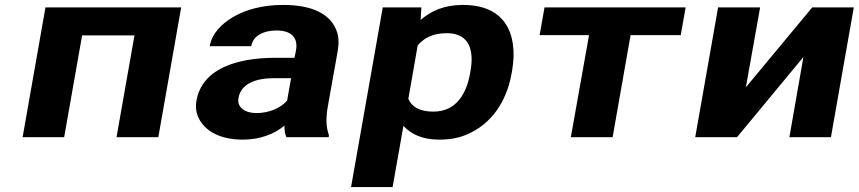

<svg xmlns="http://www.w3.org/2000/svg" viewBox="-20 -558 3493 781"><path d="M624 0 717 -528H165L72 0H241L314 -414H527L454 0Z M1314 -128 1354 -352C1359 -383 1358 -410 1349 -433C1324 -501 1250 -538 1132 -538C1049 -538 979 -519 927 -488C883 -462 842 -423 833 -370H1002C1009 -412 1051 -434 1104 -434C1167 -434 1193 -404 1184 -353L1178 -323H1103C943 -323 802 -279 779 -148C775 -125 777 -104 785 -85C807 -30 869 10 967 10C1041 10 1097 -14 1137 -47C1137 -28 1139 -13 1145 0H1317L1318 -8C1306 -41 1305 -79 1314 -128ZM950 -159C960 -218 1021 -240 1094 -240H1164L1148 -149C1123 -120 1077 -98 1023 -98C976 -98 943 -122 950 -159Z M1691 -477 1694 -528H1537L1408 203H1577L1621 -46C1651 -14 1695 10 1767 10C1807 10 1844 4 1877 -10C1976 -51 2040 -141 2061 -259L2063 -270C2070 -310 2071 -347 2066 -380C2053 -469 1996 -538 1863 -538C1786 -538 1733 -513 1691 -477ZM1743 -104C1685 -104 1655 -124 1641 -156L1679 -373C1705 -404 1741 -423 1798 -423C1892 -423 1908 -349 1894 -270L1892 -259C1878 -180 1838 -104 1743 -104Z M2749 -415 2769 -528H2195L2175 -415H2376L2302 0H2472L2545 -415Z M3284 -528 3014 -203 3072 -528H2901L2808 0H2978L3248 -326L3191 0H3360L3453 -528Z"/></svg>

Font: Asimov
Style: XWidIt
Weight: 500
Designer: Google
Version: Version 2.000980; 2014